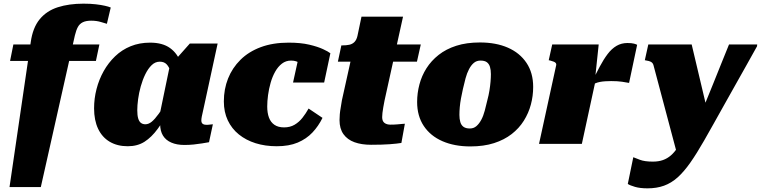

<svg xmlns="http://www.w3.org/2000/svg" viewBox="-20 -786 4157 1049"><path d="M53 -543H523L504 -453H35ZM478 -673Q450 -673 432.5 -664.5Q415 -656 405.5 -638.5Q396 -621 389 -592L203 236H32L148 -556Q159 -635 197 -681Q235 -727 296 -746.5Q357 -766 436 -766Q475 -766 504 -762.5Q533 -759 553 -754.5Q573 -750 585 -745L564 -656Q556 -658 532 -665.5Q508 -673 478 -673Z M985 -317 926 -338Q920 -370 912 -395Q904 -420 890.5 -434.5Q877 -449 853 -449Q828 -449 808.5 -430Q789 -411 774 -380.5Q759 -350 749 -314Q739 -278 734.5 -244Q730 -210 730 -184Q730 -156 735 -139Q740 -122 750 -114.5Q760 -107 774 -107Q792 -107 809 -121Q826 -135 847 -164Q868 -193 896 -237L914 -198Q876 -129 842 -82.5Q808 -36 769.5 -11.5Q731 13 678 13Q621 13 579.5 -11.5Q538 -36 516 -82.5Q494 -129 494 -194Q494 -248 507.5 -300Q521 -352 546.5 -397.5Q572 -443 609 -478.5Q646 -514 694 -533.5Q742 -553 800 -553Q868 -553 909 -523.5Q950 -494 968 -441.5Q986 -389 985 -317ZM1169 -548 1101 -234Q1095 -204 1090 -183.5Q1085 -163 1082.5 -149.5Q1080 -136 1080 -128Q1080 -115 1087.5 -109.5Q1095 -104 1107 -104Q1119 -104 1128 -105.5Q1137 -107 1143 -107L1122 -9Q1105 -6 1083.5 -2.5Q1062 1 1038 3.5Q1014 6 987 6Q946 6 916 -7Q886 -20 870.5 -45Q855 -70 855 -108Q855 -114 855 -120Q855 -126 855 -136L845 -124L908 -428L921 -440L1017 -548Z M1532 -90Q1565 -90 1589.5 -104.5Q1614 -119 1632.5 -142.5Q1651 -166 1666 -193L1742 -142Q1720 -97 1687 -62Q1654 -27 1606.5 -7Q1559 13 1492 13Q1429 13 1376.5 -3.5Q1324 -20 1285 -51.5Q1246 -83 1224.5 -128.5Q1203 -174 1203 -232Q1203 -299 1226 -357Q1249 -415 1294 -459.5Q1339 -504 1405 -528.5Q1471 -553 1557 -553Q1623 -553 1669.5 -542Q1716 -531 1745 -517.5Q1774 -504 1785 -495L1751 -335H1581L1616 -494Q1631 -493 1638 -483Q1645 -473 1645.5 -460.5Q1646 -448 1642.5 -437Q1639 -426 1633 -423Q1628 -433 1619 -440Q1610 -447 1598 -451Q1586 -455 1570 -455Q1542 -455 1520.5 -438.5Q1499 -422 1483.5 -394.5Q1468 -367 1458.5 -333.5Q1449 -300 1444.5 -266.5Q1440 -233 1440 -204Q1440 -169 1449.5 -143.5Q1459 -118 1479.5 -104Q1500 -90 1532 -90Z M2007 5Q1955 5 1916.5 -9Q1878 -23 1856.5 -53Q1835 -83 1835 -130Q1835 -145 1836.5 -162Q1838 -179 1841.5 -198Q1845 -217 1848 -238L1911 -522L2003 -543H2279L2258 -449H1826L1845 -538H1851Q1872 -538 1888.5 -541.5Q1905 -545 1916.5 -556.5Q1928 -568 1933 -590L1955 -695H2182L2081 -237Q2077 -217 2074 -199.5Q2071 -182 2069.5 -169Q2068 -156 2068 -146Q2068 -124 2080.5 -114.5Q2093 -105 2113 -105Q2134 -105 2150.5 -106.5Q2167 -108 2178 -109Q2189 -110 2192 -110L2173 -5Q2149 -1 2108.5 2Q2068 5 2007 5Z M2643 -240Q2650 -266 2654 -291Q2658 -316 2660 -339Q2662 -362 2662 -381Q2662 -404 2657 -420.5Q2652 -437 2640 -446Q2628 -455 2605 -455Q2584 -455 2569 -442.5Q2554 -430 2542.5 -408Q2531 -386 2523.5 -358Q2516 -330 2509 -299Q2503 -273 2498.5 -248Q2494 -223 2492 -200.5Q2490 -178 2490 -158Q2490 -136 2495 -119Q2500 -102 2512.5 -93Q2525 -84 2547 -84Q2568 -84 2583 -97Q2598 -110 2609.5 -131.5Q2621 -153 2628.5 -181.5Q2636 -210 2643 -240ZM2259 -229Q2259 -277 2271.5 -324.5Q2284 -372 2310 -413Q2336 -454 2376.5 -486Q2417 -518 2473 -536Q2529 -554 2602 -554Q2690 -554 2755 -525.5Q2820 -497 2856.5 -442.5Q2893 -388 2893 -311Q2893 -262 2880.5 -215Q2868 -168 2842 -126.5Q2816 -85 2775.5 -53.5Q2735 -22 2679 -4Q2623 14 2550 14Q2463 14 2397.5 -14.5Q2332 -43 2295.5 -97.5Q2259 -152 2259 -229Z M2925 0H3159L3238 -365L3232 -363L3251 -543H2997L2978 -457L2987 -455Q2998 -452 3005.5 -449Q3013 -446 3016.5 -441.5Q3020 -437 3019 -431ZM3461 -541Q3457 -544 3444 -547.5Q3431 -551 3408 -551Q3375 -551 3348.5 -535.5Q3322 -520 3300 -491Q3278 -462 3257 -422.5Q3236 -383 3213 -335L3211 -319Q3221 -326 3233 -331Q3245 -336 3258.5 -338.5Q3272 -341 3287.5 -342Q3303 -343 3319 -343Q3353 -343 3378 -339.5Q3403 -336 3417 -333Z M3688 88 3765 -5 3854 -142 3759 -543H3522L3503 -457L3513 -455Q3526 -453 3533.5 -449.5Q3541 -446 3544.5 -441.5Q3548 -437 3550 -431ZM3789 -114 3709 -32Q3696 -2 3680.5 22Q3665 46 3645.5 63Q3626 80 3602 88.5Q3578 97 3547 97Q3502 97 3476 87Q3450 77 3440 73L3410 219Q3422 227 3449.5 235Q3477 243 3518 243Q3568 243 3608 228.5Q3648 214 3682.5 183Q3717 152 3752 102Q3787 52 3827 -18Q3852 -61 3879 -110Q3906 -159 3935.5 -211Q3965 -263 3995 -317Q4025 -371 4056 -425.5Q4087 -480 4116 -533L4117 -543H3963Q3941 -489 3919.5 -435.5Q3898 -382 3876.5 -328.5Q3855 -275 3833 -221.5Q3811 -168 3789 -114Z"/></svg>

Font: Roboto Serif Black
Style: Italic
Weight: 900
Italic angle: -10°
Version: Version 1.008